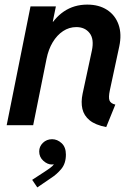

<svg xmlns="http://www.w3.org/2000/svg" viewBox="-20 -549 596 842"><path d="M445.8 8.3Q397.9 -1 373 -21.5Q348.1 -42 341.3 -71.5Q334.5 -101.1 342.3 -138.2L382.8 -326.7Q393.6 -377.4 373 -403.8Q352.5 -430.2 314.9 -430.2Q283.2 -430.2 256.6 -412.6Q230 -395 211.2 -363.8Q192.4 -332.5 184.1 -291L125.5 0H9.3L113.8 -521H225.1L211.4 -454.1H229.5L186 -410.2Q215.8 -468.8 260.3 -498.8Q304.7 -528.8 362.8 -528.8Q414.1 -528.8 449.7 -505.6Q485.4 -482.4 500 -440.9Q514.6 -399.4 502.9 -344.7L461.9 -153.8Q455.1 -121.6 460.2 -108.4Q465.3 -95.2 485.8 -90.3ZM143.6 272.9 121.1 239.7 177.2 203.1Q186.5 196.8 198.5 188.5Q210.4 180.2 219 168.7Q227.5 157.2 227.1 141.6H238.3Q238.8 151.4 231.7 161.9Q224.6 172.4 207.5 172.4Q188 172.4 169.9 156Q151.9 139.6 151.9 115.2Q151.9 93.3 168.2 77.4Q184.6 61.5 208.5 61.5Q231.4 61.5 250.2 78.9Q269 96.2 269 128.9Q269 167.5 249 191.7Q229 215.8 203.6 231.9Z"/></svg>

Font: Reddit Sans SemiBold
Style: Italic
Weight: 600
Italic angle: -11.25°
Designer: Stephen Hutchings
Version: Version 1.013